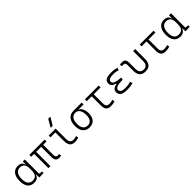

<svg xmlns="http://www.w3.org/2000/svg" viewBox="459 -2570 4354 4354"><g transform="rotate(-45 2636.5 -392.5)"><path d="M256.3 9.8Q157.2 9.8 102.8 -58.3Q48.3 -126.5 48.3 -253.9Q48.3 -384.3 103.3 -455.8Q158.2 -527.3 258.8 -527.3Q323.7 -527.3 360.4 -498.8Q397 -470.2 406.2 -420.4H412.6V-517.6H477.5V-56.2L561 -47.9V0L422.9 4.9L418 -97.2H410.6Q402.8 -52.7 362.5 -21.5Q322.3 9.8 256.3 9.8ZM412.6 -226.1V-291.5Q412.6 -468.3 267.1 -468.3Q193.4 -468.3 153.6 -412.1Q113.8 -356 113.8 -253.9Q113.8 -49.3 266.1 -49.3Q412.6 -49.3 412.6 -226.1Z M1062 9.8Q998.5 9.8 970.2 -23.9Q941.9 -57.6 941.9 -131.8V-457.5H781.7V0H716.3V-457.5H623V-517.6H1115.2V-457.5H1007.3V-136.7Q1007.3 -91.8 1022.5 -71.5Q1037.6 -51.3 1074.7 -51.3Q1081.5 -51.3 1090.8 -52.2Q1100.1 -53.2 1113.8 -55.2L1122.1 3.4Q1106.9 6.8 1093.5 8.3Q1080.1 9.8 1062 9.8Z M1567.9 9.8Q1481 9.8 1440.9 -37.4Q1400.9 -84.5 1400.9 -185.5V-459.5H1243.2V-517.6H1466.3V-190.4Q1466.3 -119.1 1492.2 -85.7Q1518.1 -52.2 1580.6 -52.2Q1618.2 -52.2 1675.3 -70.8L1683.6 -10.7Q1627.4 9.8 1567.9 9.8ZM1398.9 -609.4 1504.9 -794.9H1575.2L1462.9 -609.4Z M2033.7 9.8Q1930.2 9.8 1873.8 -57.9Q1817.4 -125.5 1817.4 -249Q1817.4 -377.4 1874 -447.5Q1930.7 -517.6 2033.7 -517.6H2301.8V-457.5H2143.1V-448.7Q2172.4 -440.4 2195.3 -410.4Q2218.3 -380.4 2231.7 -335.2Q2245.1 -290 2245.1 -235.8Q2245.1 -118.2 2189.9 -54.2Q2134.8 9.8 2033.7 9.8ZM2033.7 -51.3Q2102.5 -51.3 2140.4 -101.3Q2178.2 -151.4 2178.2 -242.7Q2178.2 -345.7 2140.6 -401.6Q2103 -457.5 2033.7 -457.5Q1961.9 -457.5 1923.1 -401.6Q1884.3 -345.7 1884.3 -242.7Q1884.3 -151.4 1923.6 -101.3Q1962.9 -51.3 2033.7 -51.3Z M2713.4 9.8Q2633.8 9.8 2598.1 -32Q2562.5 -73.7 2562.5 -166.5V-457.5H2405.3V-517.6H2848.6V-457.5H2627.4V-168.5Q2627.4 -106.9 2651.6 -79.1Q2675.8 -51.3 2736.3 -51.3Q2775.9 -51.3 2837.4 -69.8L2845.7 -9.3Q2811.5 1 2780.5 5.4Q2749.5 9.8 2713.4 9.8Z M3235.4 9.8Q3018.6 9.8 3018.6 -130.4Q3018.6 -235.4 3160.2 -256.8V-267.1Q3033.2 -300.8 3033.2 -397.9Q3033.2 -527.3 3243.2 -527.3Q3376 -527.3 3434.6 -499L3413.6 -441.4Q3345.2 -467.3 3253.9 -467.3Q3100.6 -467.3 3100.6 -383.3Q3100.6 -296.4 3335.4 -285.6L3326.7 -227.1H3309.6Q3085.9 -227.1 3085.9 -135.3Q3085.9 -50.3 3239.3 -50.3Q3299.8 -50.3 3339.8 -58.6Q3379.9 -66.9 3411.1 -75.2L3429.7 -13.7Q3392.1 -2.9 3343 3.4Q3293.9 9.8 3235.4 9.8Z M3828.1 9.8Q3638.2 9.8 3638.2 -200.2V-389.2Q3638.2 -457.5 3583.5 -457.5H3525.9V-517.6H3595.2Q3651.9 -517.6 3677.5 -488.8Q3703.1 -460 3703.1 -397V-200.2Q3703.1 -51.3 3828.1 -51.3Q3952.6 -51.3 3952.6 -200.2V-517.6H4017.6V-200.2Q4017.6 9.8 3828.1 9.8Z M4471.2 9.8Q4391.6 9.8 4356 -32Q4320.3 -73.7 4320.3 -166.5V-457.5H4163.1V-517.6H4606.4V-457.5H4385.3V-168.5Q4385.3 -106.9 4409.4 -79.1Q4433.6 -51.3 4494.1 -51.3Q4533.7 -51.3 4595.2 -69.8L4603.5 -9.3Q4569.3 1 4538.3 5.4Q4507.3 9.8 4471.2 9.8Z M4943.8 9.8Q4844.7 9.8 4790.3 -58.3Q4735.8 -126.5 4735.8 -253.9Q4735.8 -384.3 4790.8 -455.8Q4845.7 -527.3 4946.3 -527.3Q5011.2 -527.3 5047.9 -498.8Q5084.5 -470.2 5093.8 -420.4H5100.1V-517.6H5165V-56.2L5248.5 -47.9V0L5110.4 4.9L5105.5 -97.2H5098.1Q5090.3 -52.7 5050 -21.5Q5009.8 9.8 4943.8 9.8ZM5100.1 -226.1V-291.5Q5100.1 -468.3 4954.6 -468.3Q4880.9 -468.3 4841.1 -412.1Q4801.3 -356 4801.3 -253.9Q4801.3 -49.3 4953.6 -49.3Q5100.1 -49.3 5100.1 -226.1Z"/></g></svg>

Font: CaskaydiaMono NF Light
Style: Regular
Weight: 300
Designer: Aaron Bell
Foundry: Saja Typeworks
Version: Version 2111.001; ttfautohint (v1.8.4);Nerd Fonts 3.1.1